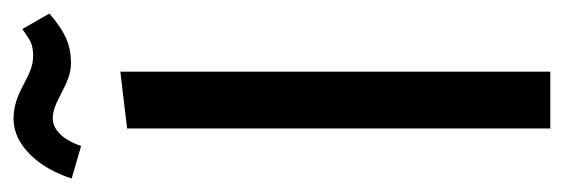

<svg xmlns="http://www.w3.org/2000/svg" viewBox="-299 -539 834 284"><g transform="rotate(-90 118.0 -397.0)"><path d="M70 0H154V-636L70 -626ZM-4 -708 44 -694C51 -715 65 -736 85 -736C111 -736 135 -709 166 -709C192 -709 211 -716 240 -741L217 -781C200 -769 195 -765 177 -765C145 -765 126 -794 84 -794C45 -794 11 -756 -4 -708Z"/></g></svg>

Font: FiraGO Unicode
Style: Regular
Weight: 400
Designer: bBox Type
Foundry: bBox Type GmbH
Version: Version 1.001;PS 001.001;hotconv 1.0.88;makeotf.lib2.5.64775